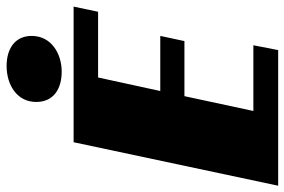

<svg xmlns="http://www.w3.org/2000/svg" viewBox="-164 -720 883 596"><g transform="rotate(-90 278.0 -421.5)"><path d="M0 0H421L436 -77H232L278 -291H449L465 -366H294L336 -559H540L556 -635H135ZM465 -765C465 -818 424 -843 372 -843C313 -843 260 -811 260 -751C260 -697 301 -672 354 -672C411 -672 465 -705 465 -765Z"/></g></svg>

Font: Racing Sans One
Style: Regular
Weight: 400
Designer: Pablo Impallari, Rodrigo Fuenzalida
Foundry: Pablo Impallari, Rodrigo Fuenzalida
Version: Version 1.001